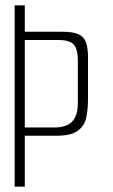

<svg xmlns="http://www.w3.org/2000/svg" viewBox="-20 -700 422 720"><path d="M35 -680H73V-581H213Q256 -581 276.5 -570.5Q297 -560 303.5 -538.5Q310 -517 310 -485V-329Q310 -293 304 -261.5Q298 -230 273 -210.5Q248 -191 191 -191H73V0H35ZM185 -222Q228 -222 250 -243.5Q272 -265 272 -316V-472Q272 -515 257 -532.5Q242 -550 198 -550H73V-222Z"/></svg>

Font: Smooch Sans Light
Style: Regular
Weight: 300
Designer: Robert E. Leuschke
Foundry: Robert E. Leuschke
Version: Version 1.010; ttfautohint (v1.8.3)